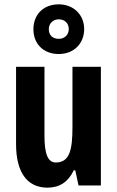

<svg xmlns="http://www.w3.org/2000/svg" viewBox="-20 -855 541 885"><path d="M251 -606C321 -606 368 -655 368 -721C368 -787 319 -835 251 -835C180 -835 134 -788 134 -720C134 -653 180 -606 251 -606ZM251 -676C221 -676 205 -694 205 -721C205 -747 225 -766 251 -766C279 -766 297 -747 297 -721C297 -694 277 -676 251 -676ZM445 -547H314V-269C314 -164 301 -106 237 -106C200 -106 185 -147 185 -229V-547H54V-191C54 -65 102 10 199 10C255 10 295 -17 320 -70H327L342 0H445Z"/></svg>

Font: Noto Sans Hebrew ExtraCondensed
Style: Bold
Weight: 700
Width: 2
Designer: Monotype Design Team
Foundry: Monotype Imaging Inc.
Version: Version 2.004